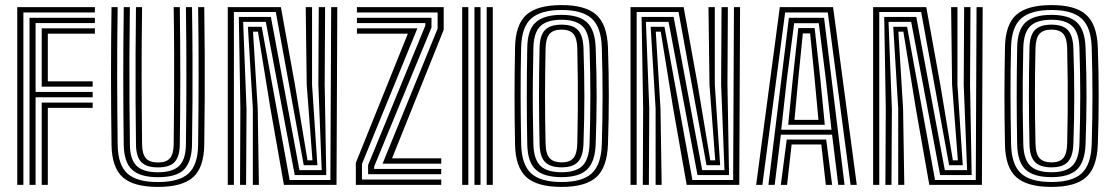

<svg xmlns="http://www.w3.org/2000/svg" viewBox="-20 -724 4361 752"><path d="M47.6 0V-696H351.6V-675.2H71.6V0ZM143.4 0V-322.2H342.9V-301.5H167.3V0ZM95.6 0V-654.4H351.6V-633.7H119.4V-363.8H342.9V-343H119.4V0ZM143.4 -384.5V-613H351.6V-592.2H167.3V-405.4H342.9V-384.5Z M598.7 8.1Q502.6 8.1 460.3 -30.1Q418.1 -68.4 416.8 -156.8Q415.8 -227.3 415.3 -295.7Q414.8 -364.1 414.8 -431.2Q414.8 -498.3 415.3 -564.4Q415.8 -630.5 416.8 -696H440.8Q439.8 -625.5 439.3 -557.5Q438.8 -489.5 438.9 -422.9Q439 -356.3 439.5 -290.1Q439.9 -223.9 440.8 -157Q441.9 -78.7 478.5 -44.8Q515.2 -11 598.7 -11Q682.1 -11 718.6 -44.8Q755.1 -78.7 756 -157.1Q756.9 -223.8 757.3 -291.3Q757.8 -358.7 757.9 -426.5Q758 -494.3 757.5 -561.8Q757 -629.4 756 -696H780Q781.4 -605.9 781.8 -515.4Q782.2 -424.8 781.8 -334.9Q781.3 -245 780 -156.8Q778.7 -67.8 736.3 -29.9Q693.9 8.1 598.7 8.1ZM598.7 -30Q529.8 -30 497.7 -58.9Q465.6 -87.8 464.6 -158Q463.8 -216.7 463.3 -283.1Q462.8 -349.5 462.8 -419.5Q462.8 -489.5 463.3 -559.6Q463.8 -629.7 464.8 -696H488.6Q487.2 -587.7 486.9 -499Q486.6 -410.2 487.1 -328Q487.7 -245.9 488.8 -156.9Q489.4 -99.6 515 -74.5Q540.6 -49.3 598.7 -49.3Q656.4 -49.3 681.9 -74.5Q707.4 -99.6 708.2 -157.9Q709.1 -216.4 709.5 -282.4Q710 -348.4 710 -418.2Q710 -488.1 709.6 -558.4Q709.2 -628.8 708.2 -696H732Q733.7 -588.6 734 -499.5Q734.4 -410.3 733.9 -327.8Q733.3 -245.3 732 -157.4Q731.1 -92.8 702.1 -61.4Q673.1 -30 598.7 -30ZM598.7 -68.4Q552.4 -68.4 532.8 -89.7Q513.2 -111.1 512.6 -158.2Q511.5 -243.6 511 -332.4Q510.6 -421.3 511 -512.6Q511.4 -603.9 512.6 -696H536.5Q535.6 -629.7 535.1 -561.6Q534.6 -493.5 534.7 -425.2Q534.8 -356.9 535.3 -289.8Q535.7 -222.7 536.5 -158.6Q537 -120.5 551.5 -104.1Q566 -87.6 598.7 -87.6Q631 -87.6 645.4 -104Q659.8 -120.4 660.2 -158.5Q661.5 -247 661.9 -336Q662.2 -424.9 662 -514.9Q661.7 -604.9 660.2 -696H684.2Q686.1 -561.5 686.2 -426.8Q686.2 -292.1 684.2 -158.2Q683.6 -110.8 664.1 -89.6Q644.6 -68.4 598.7 -68.4Z M872.1 0V-696H1080.2L1135.1 -392.3L1184.4 -96.1H1203.8L1181.3 -392.2L1177.4 -696H1202.2V-392.2L1223.1 -76.9H1169.7L1060.2 -676.9H896.1V0ZM920.1 0 921.5 -298.3 915.4 -657.6H1041L1152.8 -57.7H1240L1226.9 -392.2L1228.5 -696H1253.3L1251.7 -392.2L1257.9 -38.4H1134.4L1021.1 -638.3H932.3L945.5 -298.3L943.9 0ZM970.3 0V-298.3L950.9 -619.1H1005L1114.4 -19.1H1274L1277.1 -696H1301.1L1298 0H1092L1038.9 -300.9L990.4 -599.9H971L989.4 -298.3L994 0Z M1478.4 -83 1694 -611.8V-675.3H1378V-696H1717.8V-607.3L1515.5 -103.8H1708.2V-83ZM1373.7 0V-86.4L1577.5 -592.2H1378V-613H1614.8L1397.7 -81.9V-20.8H1708.2V0ZM1421.7 -41.6V-77.5L1645.8 -623.6V-633.7H1378V-654.4H1670V-616.3L1445.5 -72V-62.3H1708.2V-41.6Z M1886.1 0V-696H1910.1V0ZM1790.3 0V-696H1814.3V0ZM1838.3 0V-696H1862.1V0Z M2179.6 8.1Q2084.4 8.1 2041.7 -30.1Q1999.1 -68.3 1997.3 -157.7Q1996.3 -207.3 1995.8 -253.6Q1995.3 -299.8 1995.3 -345.6Q1995.3 -391.3 1995.8 -438.9Q1996.3 -486.6 1997.3 -538.8Q1999.1 -627.9 2041.7 -666Q2084.3 -704.1 2179.6 -704.1Q2273.2 -704.1 2315.5 -666.1Q2357.8 -628.1 2361.1 -539Q2362.9 -487.7 2363.7 -441Q2364.5 -394.3 2364.5 -348.8Q2364.5 -303.4 2363.7 -256.5Q2362.9 -209.5 2361.1 -157.7Q2357.8 -68.1 2315.5 -30Q2273.1 8.1 2179.6 8.1ZM2179.6 -11.1Q2261.1 -11.1 2297.8 -45.1Q2334.6 -79.2 2337.1 -158.5Q2338.5 -207.8 2339.3 -254Q2340.1 -300.2 2340.1 -345.8Q2340.1 -391.5 2339.4 -438.9Q2338.7 -486.4 2337.1 -538.2Q2334.6 -617.3 2297.8 -651.1Q2261 -684.9 2179.6 -684.9Q2099 -684.9 2061 -651.9Q2023.1 -618.9 2021.1 -538.2Q2020 -491 2019.5 -445.2Q2019 -399.3 2019.1 -353Q2019.1 -306.7 2019.7 -258.5Q2020.3 -210.3 2021.3 -158.5Q2023.1 -79.5 2059.9 -45.3Q2096.7 -11.1 2179.6 -11.1ZM2179.6 -30.2Q2111 -30.2 2078.8 -59.1Q2046.6 -88.1 2045.1 -158.4Q2044.3 -203.4 2043.8 -248.5Q2043.3 -293.7 2043.3 -340.3Q2043.3 -386.8 2043.7 -436Q2044.1 -485.2 2045.1 -538.2Q2046.4 -608.9 2079.2 -637.4Q2111.9 -665.8 2179.6 -665.8Q2247.6 -665.8 2279 -636.4Q2310.4 -607 2313.1 -537.6Q2315.1 -484 2316 -435.8Q2316.9 -387.6 2316.8 -342.2Q2316.7 -296.7 2315.7 -251.7Q2314.7 -206.6 2313.1 -159.3Q2310.4 -89.8 2279.3 -60Q2248.2 -30.2 2179.6 -30.2ZM2179.6 -49.4Q2236.4 -49.4 2261.7 -75.1Q2287 -100.8 2289.1 -160.1Q2290.7 -211.1 2291.5 -258.1Q2292.3 -305.1 2292.3 -350.5Q2292.3 -395.8 2291.5 -441.8Q2290.7 -487.7 2289.1 -536.6Q2287.1 -596.5 2261.1 -621.5Q2235 -646.6 2179.6 -646.6Q2121.6 -646.6 2096.1 -621.2Q2070.6 -595.8 2069.1 -537.4Q2067.7 -470.6 2067.1 -411.2Q2066.4 -351.9 2066.9 -291Q2067.4 -230.2 2069.1 -159.2Q2070.6 -100.4 2096.3 -74.9Q2122 -49.4 2179.6 -49.4ZM2179.6 -68.6Q2134.8 -68.6 2114.6 -89.7Q2094.4 -110.7 2093.3 -159.3Q2092.3 -207.2 2091.7 -253.7Q2091.1 -300.2 2091.1 -346.6Q2091.1 -393.1 2091.6 -440.5Q2092.1 -487.9 2093.3 -537.4Q2094.4 -585.6 2114.7 -606.5Q2134.9 -627.4 2179.6 -627.4Q2224 -627.4 2243.8 -606.1Q2263.5 -584.8 2265.3 -535.8Q2267.1 -483.6 2267.9 -437.2Q2268.8 -390.8 2268.8 -346.5Q2268.8 -302.2 2267.9 -256.8Q2267.1 -211.3 2265.3 -160.8Q2263.6 -111.8 2243.9 -90.2Q2224.2 -68.6 2179.6 -68.6ZM2179.6 -88Q2211.7 -88 2226 -105.1Q2240.2 -122.3 2241.1 -162.5Q2242.6 -229 2243.1 -286.4Q2243.5 -343.8 2243.1 -403Q2242.6 -462.2 2241.1 -534.2Q2240.2 -573.8 2226 -590.9Q2211.9 -608 2179.6 -608Q2147.8 -608 2132.9 -591.8Q2118 -575.5 2116.9 -535.7Q2115.9 -488.1 2115.3 -442Q2114.7 -396 2114.7 -350.1Q2114.7 -304.2 2115.2 -257.3Q2115.8 -210.3 2116.9 -160.6Q2118 -119.4 2133.5 -103.7Q2149 -88 2179.6 -88Z M2449.6 0V-696H2657.7L2712.6 -392.3L2761.9 -96.1H2781.3L2758.8 -392.2L2754.9 -696H2779.7V-392.2L2800.6 -76.9H2747.2L2637.7 -676.9H2473.6V0ZM2497.6 0 2499 -298.3 2492.9 -657.6H2618.5L2730.3 -57.7H2817.5L2804.4 -392.2L2806 -696H2830.8L2829.2 -392.2L2835.4 -38.4H2711.9L2598.6 -638.3H2509.8L2523 -298.3L2521.4 0ZM2547.8 0V-298.3L2528.4 -619.1H2582.5L2691.9 -19.1H2851.5L2854.6 -696H2878.6L2875.5 0H2669.5L2616.4 -300.9L2567.9 -599.9H2548.5L2566.9 -298.3L2571.5 0Z M2941.6 0 3034.3 -696H3242.9L3335.7 0H3311.4L3222.2 -675.1H3055.1L2966 0ZM3038.2 0 3061.4 -177.5H3215.9L3239.2 0H3214.4L3196.8 -158.3H3080.5L3062.7 0ZM2989.6 0 3069.8 -654.2H3207.6L3287.8 0H3263.2L3239 -196.6H3038.4L3014.2 0ZM3039.8 -216H3236.6L3214.2 -416.5L3186.8 -633.2H3090.5L3062.2 -416.5ZM3067 -235.2 3085.2 -416.5 3106.7 -614.1H3170.7L3192.8 -416.5L3210.4 -235.2ZM3091.7 -254.4H3185.6L3170.5 -416.5L3153 -593.1H3124.4L3106.8 -416.5Z M3399.8 0V-696H3607.9L3662.9 -392.3L3712.1 -96.1H3731.6L3709 -392.2L3705.2 -696H3730V-392.2L3750.8 -76.9H3697.4L3587.9 -676.9H3423.8V0ZM3447.8 0 3449.3 -298.3 3443.2 -657.6H3568.8L3680.5 -57.7H3767.8L3754.6 -392.2L3756.2 -696H3781L3779.4 -392.2L3785.7 -38.4H3662.1L3548.8 -638.3H3460.1L3473.2 -298.3L3471.6 0ZM3498 0V-298.3L3478.6 -619.1H3532.7L3642.2 -19.1H3801.8L3804.8 -696H3828.8L3825.8 0H3619.8L3566.7 -300.9L3518.2 -599.9H3498.7L3517.1 -298.3L3521.8 0Z M4098.4 8.1Q4003.1 8.1 3960.5 -30.1Q3917.8 -68.3 3916.1 -157.7Q3915.1 -207.3 3914.6 -253.6Q3914.1 -299.8 3914.1 -345.6Q3914.1 -391.3 3914.6 -438.9Q3915.1 -486.6 3916.1 -538.8Q3917.8 -627.9 3960.4 -666Q4003 -704.1 4098.4 -704.1Q4192 -704.1 4234.2 -666.1Q4276.5 -628.1 4279.8 -539Q4281.6 -487.7 4282.4 -441Q4283.2 -394.3 4283.2 -348.8Q4283.2 -303.4 4282.4 -256.5Q4281.6 -209.5 4279.8 -157.7Q4276.5 -68.1 4234.2 -30Q4191.9 8.1 4098.4 8.1ZM4098.4 -11.1Q4179.8 -11.1 4216.6 -45.1Q4253.3 -79.2 4255.8 -158.5Q4257.3 -207.8 4258 -254Q4258.8 -300.2 4258.8 -345.8Q4258.8 -391.5 4258.1 -438.9Q4257.4 -486.4 4255.8 -538.2Q4253.3 -617.3 4216.5 -651.1Q4179.7 -684.9 4098.4 -684.9Q4017.7 -684.9 3979.8 -651.9Q3941.8 -618.9 3939.9 -538.2Q3938.7 -491 3938.2 -445.2Q3937.7 -399.3 3937.8 -353Q3937.9 -306.7 3938.5 -258.5Q3939.1 -210.3 3940.1 -158.5Q3941.8 -79.5 3978.6 -45.3Q4015.5 -11.1 4098.4 -11.1ZM4098.4 -30.2Q4029.7 -30.2 3997.5 -59.1Q3965.4 -88.1 3963.9 -158.4Q3963.1 -203.4 3962.6 -248.5Q3962.1 -293.7 3962.1 -340.3Q3962.1 -386.8 3962.5 -436Q3962.9 -485.2 3963.9 -538.2Q3965.2 -608.9 3997.9 -637.4Q4030.7 -665.8 4098.4 -665.8Q4166.4 -665.8 4197.8 -636.4Q4229.2 -607 4231.8 -537.6Q4233.8 -484 4234.7 -435.8Q4235.6 -387.6 4235.5 -342.2Q4235.4 -296.7 4234.4 -251.7Q4233.4 -206.6 4231.8 -159.3Q4229.2 -89.8 4198.1 -60Q4167 -30.2 4098.4 -30.2ZM4098.4 -49.4Q4155.1 -49.4 4180.4 -75.1Q4205.7 -100.8 4207.8 -160.1Q4209.4 -211.1 4210.2 -258.1Q4211 -305.1 4211 -350.5Q4211 -395.8 4210.2 -441.8Q4209.4 -487.7 4207.8 -536.6Q4205.9 -596.5 4179.8 -621.5Q4153.8 -646.6 4098.4 -646.6Q4040.4 -646.6 4014.9 -621.2Q3989.4 -595.8 3987.9 -537.4Q3986.4 -470.6 3985.8 -411.2Q3985.2 -351.9 3985.7 -291Q3986.2 -230.2 3987.9 -159.2Q3989.4 -100.4 4015 -74.9Q4040.7 -49.4 4098.4 -49.4ZM4098.4 -68.6Q4053.6 -68.6 4033.4 -89.7Q4013.2 -110.7 4012.1 -159.3Q4011.1 -207.2 4010.5 -253.7Q4009.9 -300.2 4009.9 -346.6Q4009.9 -393.1 4010.4 -440.5Q4010.9 -487.9 4012.1 -537.4Q4013.2 -585.6 4033.4 -606.5Q4053.6 -627.4 4098.4 -627.4Q4142.8 -627.4 4162.5 -606.1Q4182.3 -584.8 4184 -535.8Q4185.8 -483.6 4186.7 -437.2Q4187.5 -390.8 4187.5 -346.5Q4187.5 -302.2 4186.7 -256.8Q4185.8 -211.3 4184 -160.8Q4182.3 -111.8 4162.6 -90.2Q4142.9 -68.6 4098.4 -68.6ZM4098.4 -88Q4130.4 -88 4144.7 -105.1Q4159 -122.3 4159.8 -162.5Q4161.3 -229 4161.8 -286.4Q4162.3 -343.8 4161.8 -403Q4161.3 -462.2 4159.8 -534.2Q4159 -573.8 4144.8 -590.9Q4130.6 -608 4098.4 -608Q4066.6 -608 4051.7 -591.8Q4036.7 -575.5 4035.7 -535.7Q4034.6 -488.1 4034 -442Q4033.4 -396 4033.4 -350.1Q4033.4 -304.2 4034 -257.3Q4034.5 -210.3 4035.7 -160.6Q4036.7 -119.4 4052.2 -103.7Q4067.7 -88 4098.4 -88Z"/></svg>

Font: Big Shoulders Inline Text SC Thin
Style: Regular
Weight: 100
Designer: Patric King
Foundry: XO Type Co
Version: Version 2.002